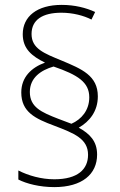

<svg xmlns="http://www.w3.org/2000/svg" viewBox="-20 -831 491 785"><path d="M67 -453C67 -373 124 -346 202 -317C283 -286 340 -264 340 -198C340 -139 298 -98 202 -98C149 -98 96 -113 55 -134V-97C88 -80 142 -66 202 -66C316 -66 377 -119 377 -199C377 -254 347 -284 302 -309C346 -334 380 -376 380 -437C380 -522 314 -549 233 -583C160 -613 109 -632 109 -692C109 -750 154 -779 231 -779C278 -779 323 -767 354 -751L369 -782C332 -799 286 -811 232 -811C132 -811 73 -764 73 -691C73 -631 111 -601 164 -575C109 -555 67 -516 67 -453ZM102 -455C102 -513 147 -544 199 -559C298 -525 345 -495 345 -433C345 -380 313 -343 272 -325L219 -345C149 -372 102 -393 102 -455Z"/></svg>

Font: Noto Sans Tamil UI SemiCondensed ExtraLight
Style: Regular
Weight: 200
Width: 4
Designer: Jelle Bosma - Monotype Design Team
Foundry: Monotype Imaging Inc.
Version: Version 2.004